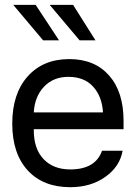

<svg xmlns="http://www.w3.org/2000/svg" viewBox="-20 -778 567 802"><path d="M265.6 -457Q203.1 -457 164.1 -416Q125 -375 121.1 -308.6H410.2Q406.2 -375 369.1 -416Q332 -457 265.6 -457ZM492.2 -148.4Q480.5 -82 419.9 -39.1Q359.4 3.9 273.4 3.9Q160.2 3.9 95.7 -66.4Q31.2 -136.7 31.2 -261.7Q31.2 -386.7 95.7 -459Q160.2 -531.2 269.5 -531.2Q375 -531.2 435.5 -462.9Q496.1 -394.5 496.1 -273.4V-238.3H121.1V-234.4Q121.1 -156.2 162.1 -113.3Q203.1 -70.3 273.4 -70.3Q378.9 -70.3 406.2 -148.4ZM160.2 -609.4 35.2 -757.8H128.9L226.6 -609.4ZM312.5 -609.4 187.5 -757.8H285.2L378.9 -609.4Z"/></svg>

Font: 和音 by 宁静之雨，公众号njzyshare
Style: Regular
Weight: 400
Designer: Steve Matteson
Foundry: Ascender Corporation
Version: Version 6.00;June 8, 2018;FontCreator 11.0.0.2388 32-bit